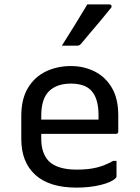

<svg xmlns="http://www.w3.org/2000/svg" viewBox="-20 -844 640 875"><path d="M303 -543Q362 -543 411 -518.5Q460 -494 489.5 -444.5Q519 -395 519 -318V-245Q519 -234 508 -234H168V-211Q168 -146 202 -110Q241 -71 330 -71Q383 -71 421 -80.5Q459 -90 496 -111H511V-40Q511 -36 507 -32Q488 -13 438 -1Q388 11 329 11Q205 11 141 -47Q77 -105 77 -211V-315Q77 -393 107.5 -443.5Q138 -494 189.5 -518.5Q241 -543 303 -543ZM303 -463Q239 -463 203.5 -428.5Q168 -394 168 -316V-299H429V-319Q429 -398 394 -433Q378 -449 355 -456Q332 -463 303 -463ZM378 -824H478Q486 -824 488 -818Q490 -812 485 -807Q461 -777 440.5 -752.5Q420 -728 398.5 -703Q377 -678 349 -644Q343 -636 332 -636H262Q291 -681 320 -728.5Q349 -776 378 -824Z"/></svg>

Font: Recursive Mn Lnr St
Style: Regular
Weight: 400
Monospace: yes
Version: Version 1.079;hotconv 1.0.112;makeotfexe 2.5.65598; ttfautoh